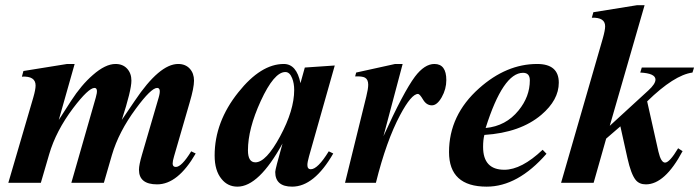

<svg xmlns="http://www.w3.org/2000/svg" viewBox="-20 -697 2666 732"><path d="M726.1 -111.8Q658.2 5.9 579.1 5.9Q509.8 5.9 509.8 -49.8Q509.8 -68.4 521.5 -107.9L585 -325.2Q595.7 -361.8 579.1 -361.8Q556.2 -361.8 498 -282.7Q432.6 -194.3 406.7 -106L376 0H252L345.2 -325.2Q356 -361.8 340.3 -361.8Q317.4 -361.8 258.8 -284.7Q193.4 -197.8 167.5 -108.9L135.7 0H11.7L106.9 -325.2Q115.7 -355.5 115.7 -371.1Q115.7 -407.7 63.5 -404.8L69.3 -426.3L235.8 -453.1H264.6L204.1 -239.7L251 -312.5Q290 -373 334 -411.1Q381.8 -453.1 420.4 -453.1Q448.2 -453.1 464.6 -435.3Q481 -417.5 481 -389.6Q481 -352.5 444.3 -239.7L493.7 -312.5Q587.9 -453.1 659.2 -453.1Q687 -453.1 703.4 -435.3Q719.7 -417.5 719.7 -389.6Q719.7 -362.3 703.1 -306.2L643.6 -101.1Q638.2 -83 638.2 -73.7Q638.2 -60.5 650.4 -60.5Q672.4 -60.5 709 -120.1Z M1256.3 -447.3 1158.2 -101.1Q1151.9 -78.6 1151.9 -67.9Q1151.9 -51.8 1165 -51.8Q1191.4 -51.8 1233.4 -120.1L1250.5 -111.8Q1177.7 14.6 1093.8 14.6Q1029.3 14.6 1029.3 -41.5Q1029.3 -51.3 1057.1 -149.9Q966.8 14.6 885.3 14.6Q848.1 14.6 824.7 -14.6Q798.3 -46.4 798.3 -104Q798.3 -232.4 888.7 -345.2Q974.6 -453.1 1062 -453.1Q1110.8 -453.1 1125.5 -379.9L1142.1 -439.5ZM1101.6 -354Q1101.6 -379.4 1093.8 -398.9Q1084.5 -422.4 1067.9 -422.4Q1024.9 -422.4 974.1 -312Q925.3 -205.6 925.3 -124Q925.3 -78.1 953.6 -78.1Q994.6 -78.1 1048.1 -177.5Q1101.6 -276.9 1101.6 -354Z M1681.6 -391.6Q1681.6 -357.4 1664.1 -326.4Q1646.5 -295.4 1626.5 -295.4Q1606 -295.4 1593 -317.1Q1580.1 -338.9 1573.7 -338.9Q1548.3 -338.9 1505.4 -258.3Q1453.1 -160.6 1413.1 0H1295.4L1376.5 -329.1Q1383.8 -358.4 1383.8 -374Q1383.8 -394 1371.6 -400.9Q1361.3 -406.7 1334 -405.8L1337.9 -420.4L1486.3 -453.1H1515.1L1441.9 -177.7Q1518.1 -345.7 1562 -404.8Q1598.6 -453.1 1636.2 -453.1Q1681.6 -453.1 1681.6 -391.6Z M2110.4 -381.8Q2110.4 -315.9 2043.9 -259.3Q1963.9 -191.4 1826.7 -182.6Q1821.8 -164.6 1821.8 -136.7Q1821.8 -49.8 1902.8 -49.8Q1968.3 -49.8 2048.8 -126L2063.5 -110.8Q1954.1 14.6 1835.4 14.6Q1691.9 14.6 1691.9 -117.2Q1691.9 -258.3 1806.6 -360.4Q1910.6 -453.1 2027.8 -453.1Q2110.4 -453.1 2110.4 -381.8ZM2000 -390.6Q2000 -419.4 1974.1 -419.4Q1897.9 -419.4 1831.5 -209Q1908.7 -216.3 1957 -275.9Q2000 -328.6 2000 -390.6Z M2626 -439.5 2620.1 -420.4Q2550.3 -411.1 2447.3 -310.5L2490.2 -119.1Q2500 -77.1 2515.6 -77.1Q2532.7 -77.1 2565.4 -131.8Q2583.5 -119.6 2582.5 -121.1Q2515.1 5.9 2442.4 5.9Q2417 5.9 2403.3 -11.2Q2385.7 -33.2 2372.1 -94.2L2345.2 -215.3L2291 -168.5L2243.2 0H2119.1L2277.8 -549.3Q2287.1 -582 2287.1 -596.7Q2287.1 -631.3 2236.3 -629.4L2242.2 -650.4L2408.7 -677.2H2437.5L2304.7 -217.3L2451.7 -352.1Q2479 -377 2479 -393.6Q2479 -417.5 2420.9 -420.4L2426.8 -439.5Z"/></svg>

Font: Dai Banna SIL Book
Style: BoldOblique
Weight: 700
Italic angle: -11°
Designer: Victor Gaultney
Foundry: SIL International
Version: Version 2.000